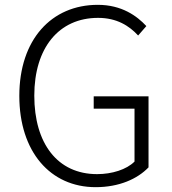

<svg xmlns="http://www.w3.org/2000/svg" viewBox="-20 -762 713 795"><path d="M376 13C473 13 549 -21 595 -69V-363H368V-312H537V-93C504 -60 444 -41 382 -41C218 -41 122 -168 122 -366C122 -564 224 -688 386 -688C464 -688 515 -655 552 -615L586 -654C547 -696 484 -742 385 -742C193 -742 60 -598 60 -365C60 -133 189 13 376 13Z"/></svg>

Font: Noto Sans HK Light
Style: Regular
Weight: 300
Designer: Ryoko NISHIZUKA 西塚涼子 (kana, bopomofo & ideographs); Paul D. Hunt (Latin, Greek & Cyrillic); Sandoll Communications 산돌커뮤니
Foundry: Adobe
Version: Version 2.004;hotconv 1.0.118;makeotfexe 2.5.65603